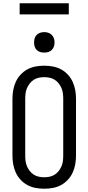

<svg xmlns="http://www.w3.org/2000/svg" viewBox="-20 -1144 540 1172"><path d="M250 8Q223 8 196.5 3Q170 -2 147 -14.5Q124 -27 105.5 -47Q87 -67 76 -91.5Q65 -116 60.5 -142Q56 -168 56 -195V-540Q56 -567 60.5 -593Q65 -619 76 -643.5Q87 -668 105.5 -688Q124 -708 147 -720.5Q170 -733 196.5 -738Q223 -743 250 -743Q277 -743 303.5 -738Q330 -733 353 -720.5Q376 -708 394.5 -688Q413 -668 424 -643.5Q435 -619 439.5 -593Q444 -567 444 -540V-195Q444 -168 439.5 -142Q435 -116 424 -91.5Q413 -67 394.5 -47Q376 -27 353 -14.5Q330 -2 303.5 3Q277 8 250 8ZM250 -62Q267 -62 283.5 -65.5Q300 -69 314 -78Q328 -87 338.5 -100.5Q349 -114 355.5 -129.5Q362 -145 364 -161.5Q366 -178 366 -195V-540Q366 -557 364 -573.5Q362 -590 355.5 -605.5Q349 -621 338.5 -634.5Q328 -648 314 -657Q300 -666 283.5 -669.5Q267 -673 250 -673Q233 -673 216.5 -669.5Q200 -666 186 -657Q172 -648 161.5 -634.5Q151 -621 144.5 -605.5Q138 -590 136 -573.5Q134 -557 134 -540V-195Q134 -178 136 -161.5Q138 -145 144.5 -129.5Q151 -114 161.5 -100.5Q172 -87 186 -78Q200 -69 216.5 -65.5Q233 -62 250 -62ZM250 -823Q237 -823 225 -826.5Q213 -830 204 -839Q195 -848 191.5 -860Q188 -872 188 -885Q188 -898 191.5 -910Q195 -922 204 -931Q213 -940 225 -944Q237 -948 250 -948Q263 -948 275 -944Q287 -940 296 -931Q305 -922 309 -910Q313 -898 313 -885Q313 -872 309 -860Q305 -848 296 -839Q287 -830 275 -826.5Q263 -823 250 -823ZM100 -1056V-1124H400V-1056Z"/></svg>

Font: Iosevka SS18
Style: Regular
Weight: 400
Monospace: yes
Designer: Belleve Invis
Foundry: Belleve Invis
Version: Version 25.1.1; ttfautohint (v1.8.4)